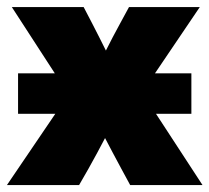

<svg xmlns="http://www.w3.org/2000/svg" viewBox="-22 -536 606 556"><path d="M30.3 -206.5V-323.7H136.7L12.2 -515.6H220.2L244.6 -468.8Q255.9 -447.3 265.6 -427.7Q275.4 -408.2 284.7 -389.6Q294.4 -408.7 304.4 -428.2Q314.5 -447.8 326.2 -468.8L351.6 -515.6H556.6L426.8 -323.7H532.2V-206.5H429.7L564.5 0H355L329.6 -46.9Q316.4 -71.3 304.9 -93Q293.5 -114.7 282.2 -136.2Q271 -114.7 259.3 -93Q247.6 -71.3 233.9 -46.9L207 0H-2L138.2 -206.5Z"/></svg>

Font: Inter Display Black
Style: Regular
Weight: 900
Designer: Rasmus Andersson
Foundry: rsms
Version: Version 4.000;git-a52131595